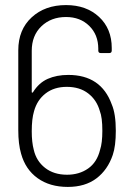

<svg xmlns="http://www.w3.org/2000/svg" viewBox="-20 -728 522 756"><path d="M436 -213Q436 -153 424 -118Q404 -59 359.5 -25.5Q315 8 247 8Q176 8 128 -26.5Q80 -61 63 -123Q52 -161 52 -215V-530Q52 -611 104.5 -659.5Q157 -708 240 -708Q320 -708 370 -661.5Q420 -615 420 -539V-529Q420 -519 410 -519H377Q367 -519 367 -529V-536Q367 -591 331.5 -626Q296 -661 240 -661Q181 -661 143 -624.5Q105 -588 105 -528V-366Q105 -363 106.5 -363Q108 -363 110 -365Q133 -402 168 -417.5Q203 -433 249 -433Q378 -433 420 -317Q436 -280 436 -213ZM383 -213Q383 -266 373 -291Q361 -334 327.5 -360Q294 -386 243 -386Q193 -386 159.5 -360Q126 -334 114 -290Q105 -260 105 -211Q105 -168 113 -138Q123 -94 157.5 -67Q192 -40 244 -40Q292 -40 327 -64.5Q362 -89 374 -138Q383 -165 383 -213Z"/></svg>

Font: Barlow Light
Style: Regular
Weight: 300
Designer: Jeremy Tribby
Foundry: Tribby Type
Version: Version 1.422